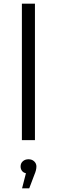

<svg xmlns="http://www.w3.org/2000/svg" viewBox="-20 -762 309 1044"><path d="M99 -742H170V0H99ZM178 143Q178 163 167 188L139 262H100L121 180Q107 177 99.5 167Q92 157 92 143Q92 126 104 115Q116 104 135 104Q154 104 166 115.5Q178 127 178 143Z"/></svg>

Font: APTA Sans Regular
Style: Regular
Weight: 400
Version: Version 7.200